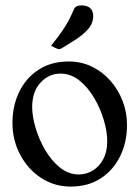

<svg xmlns="http://www.w3.org/2000/svg" viewBox="-20 -678 515 709"><path d="M240.8 11Q180.8 11 132 -20.9Q83.2 -52.8 54.6 -106.4Q26 -160 26 -224.2Q26 -287 50.8 -338.4Q75.5 -389.8 122.2 -420.4Q169 -451 234.2 -451Q279.2 -451 318.2 -432.5Q357.2 -414 386.5 -381.2Q415.8 -348.5 432.4 -306.1Q449 -263.8 449 -216Q449 -153.2 424 -101.8Q399 -50.2 352.4 -19.6Q305.8 11 240.8 11ZM271.5 -33.8Q299 -33.8 322.9 -48.4Q346.8 -63 361.4 -90.6Q376 -118.2 376 -157Q376 -191.5 363.4 -234.4Q350.8 -277.2 327.9 -316.2Q305 -355.2 273.2 -380.8Q241.5 -406.2 203.5 -406.2Q160 -406.2 129.4 -372.6Q98.8 -339 98.8 -283Q98.8 -248.5 111.4 -205.8Q124 -163 146.9 -123.9Q169.8 -84.8 201.5 -59.2Q233.2 -33.8 271.5 -33.8ZM168.5 -509Q194.2 -541.2 208.9 -562.4Q223.5 -583.5 233.4 -602.2Q243.2 -621 254.2 -646Q258.2 -653.2 265.2 -655.6Q272.2 -658 280.5 -658Q302.5 -658 313.4 -647.8Q324.2 -637.5 324.2 -619Q324.2 -592 305.4 -570.6Q286.5 -549.2 259.5 -531.9Q232.5 -514.5 207.5 -499.5Q205 -498.5 202.2 -497.2Q199.5 -496 197 -496.8Q193 -496.8 184.2 -501.2Z"/></svg>

Font: Young Serif Light
Style: Regular
Weight: 300
Designer: Bastien Sozeau
Foundry: NBR — Bastien Sozeau
Version: Version 5.001